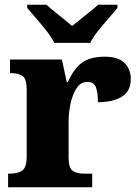

<svg xmlns="http://www.w3.org/2000/svg" viewBox="-20 -786 584 806"><path d="M14 0V-57H19Q53 -57 72.5 -69.5Q92 -82 92 -129V-411Q92 -455 75 -467Q58 -479 25 -479H22V-536H240L260 -442H265Q290 -498 324.5 -523Q359 -548 419 -548Q477 -548 503 -521.5Q529 -495 529 -454Q529 -403 491.5 -380Q454 -357 391 -357Q391 -398 382.5 -420Q374 -442 346 -442Q319 -442 302 -416.5Q285 -391 276.5 -352.5Q268 -314 268 -276V-124Q268 -80 286 -68.5Q304 -57 333 -57H367V0ZM208 -606Q197 -629 176 -655.5Q155 -682 132.5 -708Q110 -734 94 -753V-766H175Q187 -755 207 -739Q227 -723 247.5 -706Q268 -689 283 -677Q298 -689 319 -706Q340 -723 360 -739Q380 -755 392 -766H473V-753Q458 -734 435 -708Q412 -682 391 -655.5Q370 -629 359 -606Z"/></svg>

Font: Noto Serif Georgian ExtraBold
Style: Regular
Weight: 800
Designer: Monotype Design Team, Akaki Razmadze
Foundry: Google LLC
Version: Version 2.003; ttfautohint (v1.8.4.7-5d5b)